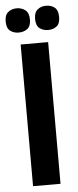

<svg xmlns="http://www.w3.org/2000/svg" viewBox="-71 -860 364 891"><g transform="rotate(-5 110.5 -414.5)"><path d="M46 0V-660H174V0ZM179 -716Q156 -716 139.5 -728.5Q123 -741 123 -773Q123 -803 139.5 -816Q156 -829 178 -829Q203 -829 219 -816Q235 -803 235 -772Q235 -741 219 -728.5Q203 -716 179 -716ZM42 -716Q19 -716 2.5 -728.5Q-14 -741 -14 -773Q-14 -803 2.5 -816Q19 -829 42 -829Q65 -829 82 -816Q99 -803 99 -772Q99 -741 82.5 -728.5Q66 -716 42 -716Z"/></g></svg>

Font: Bricolage Grotesque 96pt SemiBold
Style: Regular
Weight: 600
Designer: Mathieu Triay
Foundry: Atelier Triay
Version: Version 1.001; ttfautohint (v1.8.4.7-5d5b);gftools[0.9.33.de